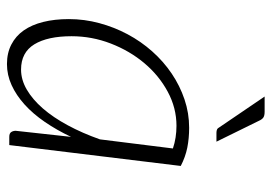

<svg xmlns="http://www.w3.org/2000/svg" viewBox="-132 -624 762 538"><g transform="rotate(90 249.0 -355.0)"><path d="M33.5 0ZM386.5 0H363.5Q353.5 0 350 -5.5Q346.5 -11 346.5 -18L363.5 -173Q344.5 -133 321.8 -99.8Q299 -66.5 273 -43Q247 -19.5 218.5 -6.5Q190 6.5 159.5 6.5Q128.5 6.5 104.8 -5.8Q81 -18 65.2 -40.5Q49.5 -63 41.5 -95Q33.5 -127 33.5 -167Q33.5 -210.5 44.8 -252.2Q56 -294 76 -331.5Q96 -369 124 -400.5Q152 -432 186 -455Q220 -478 258.5 -491Q297 -504 338 -504Q367.5 -504 393.8 -498.8Q420 -493.5 445 -480.5ZM175 -33Q203.5 -33 231 -49Q258.5 -65 283.8 -94Q309 -123 331 -163.8Q353 -204.5 370.5 -254L396 -458.5Q366.5 -468.5 332.5 -468.5Q282.5 -468.5 237 -444Q191.5 -419.5 157 -378.5Q122.5 -337.5 102 -284.5Q81.5 -231.5 81.5 -174.5Q81.5 -107.5 104.2 -70.2Q127 -33 175 -33ZM293 -715.5Q304 -715.5 309.2 -712Q314.5 -708.5 318.5 -699.5L377 -580.5H352Q346.5 -580.5 342.8 -582.2Q339 -584 336.5 -589L250.5 -715.5Z"/></g></svg>

Font: Lato Light
Style: Italic
Weight: 300
Italic angle: -7°
Designer: Lukasz Dziedzic
Foundry: tyPoland Lukasz Dziedzic
Version: Version 2.007; 2014-02-27